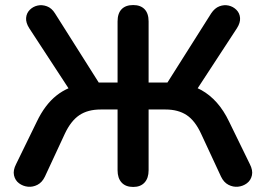

<svg xmlns="http://www.w3.org/2000/svg" viewBox="-20 -733 1054 761"><path d="M508 8Q478 8 462 -9.5Q446 -27 446 -58V-299H379Q328 -299 294.5 -276.5Q261 -254 237 -203L158 -33Q147 -10 128.5 -0.5Q110 9 90.5 7Q71 5 55.5 -6.5Q40 -18 35.5 -38Q31 -58 44 -83L126 -251Q158 -318 204 -354.5Q250 -391 314 -401L264 -364L96 -621Q82 -643 83.5 -662Q85 -681 98 -694Q111 -707 129 -711Q147 -715 166 -708Q185 -701 198 -680L382 -389L358 -406H446V-648Q446 -680 462 -696.5Q478 -713 508 -713Q537 -713 553 -696.5Q569 -680 569 -648V-406H658L633 -389L817 -680Q831 -701 849.5 -708Q868 -715 886 -711Q904 -707 917 -694Q930 -681 931.5 -662Q933 -643 919 -621L751 -364L701 -401Q744 -395 778 -376Q812 -357 839.5 -326Q867 -295 888 -251L970 -83Q983 -58 978.5 -38Q974 -18 958.5 -6.5Q943 5 923.5 7Q904 9 885.5 -0.5Q867 -10 856 -33L777 -203Q753 -255 719.5 -277Q686 -299 636 -299H569V-58Q569 -27 553 -9.5Q537 8 508 8Z"/></svg>

Font: Nunito
Style: Bold
Weight: 700
Designer: Vernon Adams
Foundry: Vernon Adams
Version: Version 3.602